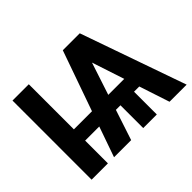

<svg xmlns="http://www.w3.org/2000/svg" viewBox="-143 -966 1220 1220"><g transform="rotate(-45 467.5 -355.5)"><path d="M218.3 -305.7H380.9L523.9 -710.9H676.3L925.8 0H772L704.6 -204.6H657.7V0H535.6V-204.6H494.6L427.2 0H273.4L345.2 -204.6H218.3V0H71.8V-710.9H218.3ZM527.8 -306.2H671.4L599.6 -524.4Z"/></g></svg>

Font: Robotiche
Style: Bold
Weight: 700
Designer: Google
Version: Version 2.001150; 2014